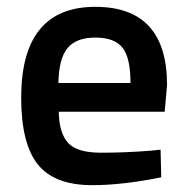

<svg xmlns="http://www.w3.org/2000/svg" viewBox="-20 -531 548 562"><path d="M422 -90 450 -93 452 -12Q338 11 250 11Q139 11 90.5 -50Q42 -111 42 -245Q42 -511 259 -511Q469 -511 469 -282L462 -204H152Q153 -142 179 -113Q205 -84 276 -84Q347 -84 422 -90ZM362 -288Q362 -362 338.5 -391.5Q315 -421 259 -421Q203 -421 177.5 -390Q152 -359 151 -288Z"/></svg>

Font: TitilliumWebSemiBold
Style: Bold
Weight: 600
Version: Version 1.001;PS 57.000;hotconv 1.0.70;makeotf.lib2.5.55311